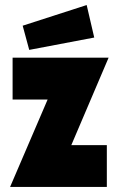

<svg xmlns="http://www.w3.org/2000/svg" viewBox="-20 -742 464 762"><path d="M169 -347H30V-513H411L263 -166H404V0H20ZM70 -640 324 -722 354 -593 96 -544Z"/></svg>

Font: Lineal Heavy
Style: Regular
Weight: 900
Designer: Created by Frank Adebiaye with contributions from Anton Moglia & Ariel Martín Pérez
Created by Frank ADEBIAYE with FontF
Foundry: Velvetyne Type Foundry
Version: Version 2.000